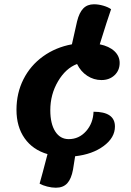

<svg xmlns="http://www.w3.org/2000/svg" viewBox="-20 -806 610 897"><path d="M517 -215Q517 -163 464.5 -124Q412 -85 331 -76L321 -13Q313 30 294 50.5Q275 71 241 71Q222 71 200.5 65.5Q179 60 165 52Q175 18 202 -86Q133 -106 95 -160Q57 -214 57 -293Q57 -371 89.5 -435.5Q122 -500 181 -542.5Q240 -585 316 -599L340 -706Q350 -747 369 -766.5Q388 -786 419 -786Q440 -786 462.5 -779.5Q485 -773 499 -763Q483 -718 446 -599Q490 -590 514.5 -567Q539 -544 539 -512Q539 -477 515 -454.5Q491 -432 454 -432Q418 -432 387.5 -452Q357 -472 340 -507Q287 -487 251 -426Q215 -365 215 -291Q215 -228 238 -192Q261 -156 301 -156Q349 -156 382 -193Q415 -230 417 -284Q517 -284 517 -215Z"/></svg>

Font: Lemonada SemiBold
Style: Regular
Weight: 600
Designer: Mohamed Gaber (Arabic) Eduardo Tunni (Latin)
Foundry: Kief Type Foundry
Version: Version 3.006